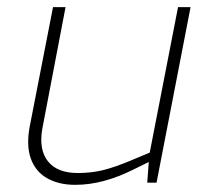

<svg xmlns="http://www.w3.org/2000/svg" viewBox="-20 -510 595 536"><path d="M190 6Q144 6 111.5 -12.5Q79 -31 66 -67.5Q53 -104 63 -157L128 -490H163L98 -150Q88 -92 114 -59.5Q140 -27 197 -27Q235 -27 267.5 -35Q300 -43 343 -61L398 -84L477 -490H512L417 0H391L396 -66L402 -61L351 -36Q311 -16 270.5 -5Q230 6 190 6Z"/></svg>

Font: REM Thin
Style: Italic
Weight: 250
Italic angle: -11°
Designer: Octavio Pardo
Foundry: Ashler Design
Version: Version 1.005;gftools[0.9.28]